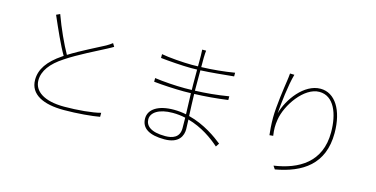

<svg xmlns="http://www.w3.org/2000/svg" viewBox="-79 -1178 3157 1612"><g transform="rotate(15 1500.0 -372.0)"><path d="M285 -759 253 -744C302 -632 359 -502 404 -427L394 -420C277 -342 224 -262 224 -172C224 -44 345 12 521 12C641 12 767 0 832 -12V-47C765 -28 633 -16 518 -16C341 -16 252 -81 252 -175C252 -257 308 -331 411 -398C515 -468 667 -541 740 -580C762 -592 780 -601 794 -610L777 -638C761 -625 746 -616 726 -604C664 -570 533 -508 428 -442C383 -521 327 -643 285 -759Z M1524 -190 1525 -98C1525 -17 1463 3 1401 3C1272 3 1228 -43 1228 -98C1228 -155 1292 -202 1413 -202C1451 -202 1488 -198 1524 -190ZM1194 -446V-414C1271 -406 1378 -400 1456 -400L1517 -401L1523 -219C1489 -226 1453 -230 1416 -230C1281 -230 1200 -178 1200 -97C1200 -10 1273 31 1401 31C1530 31 1557 -44 1557 -98L1554 -182C1675 -149 1772 -79 1835 -23L1855 -53C1800 -97 1691 -177 1552 -212C1550 -267 1546 -334 1545 -402C1635 -405 1735 -413 1835 -427V-459C1734 -442 1633 -433 1544 -430V-477V-607C1637 -611 1736 -622 1831 -631V-663C1742 -648 1640 -638 1544 -635V-716C1545 -749 1546 -764 1548 -779H1514C1515 -771 1516 -743 1516 -727V-634L1462 -633C1390 -633 1256 -643 1198 -655V-622C1258 -615 1388 -605 1463 -605L1516 -606V-477L1517 -429L1456 -428C1377 -428 1271 -435 1194 -446Z M2316 -775 2278 -776C2275 -748 2274 -731 2270 -708C2261 -649 2236 -478 2236 -382C2236 -319 2241 -268 2245 -231L2277 -234C2269 -288 2269 -325 2277 -374C2297 -505 2425 -691 2557 -691C2684 -691 2739 -549 2739 -387C2739 -127 2556 -24 2344 7L2363 35C2593 -6 2769 -117 2769 -389C2769 -589 2686 -719 2560 -719C2418 -719 2298 -554 2264 -426C2270 -510 2288 -677 2316 -775Z"/></g></svg>

Font: Harano Aji Gothic K1 ExtraLight
Style: Regular
Weight: 250
Foundry: Masamichi Hosoda
Version: HaranoAjiGothicK1-ExtraLight version 20230610;ttx 4.39.4